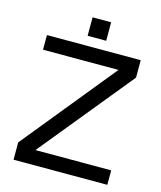

<svg xmlns="http://www.w3.org/2000/svg" viewBox="-118 -882 814 968"><g transform="rotate(15 289.5 -398.0)"><path d="M244.1 -796.5V-700H341V-796.5ZM45 -650.5V-574.1H438.9L45 -90.2V0H534.4V-75.5H139.1L534.4 -559.5V-650.5Z"/></g></svg>

Font: Overused Grotesk Light
Style: Regular
Weight: 300
Designer: RandomMaerks
Version: Version 0.005